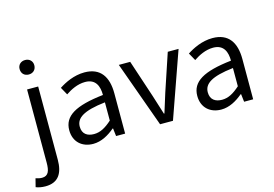

<svg xmlns="http://www.w3.org/2000/svg" viewBox="-167 -1033 2187 1534"><g transform="rotate(-15 926.5 -266.5)"><path d="M35.3 242.3C142.8 242.3 184.3 172.8 184.3 62V-543.4H92.5V61.9C92.5 127.6 80 169.2 26 169.2C6.7 169.2 -12.2 163.8 -26 159.4L-43.5 228.2C-25 236 2.8 242.3 35.3 242.3ZM137.6 -655.3C172.8 -655.3 198.6 -678.5 198.6 -716.2C198.6 -751.1 172.8 -774.9 137.6 -774.9C102.2 -774.9 77 -751.1 77 -716.2C77 -678.5 102.2 -655.3 137.6 -655.3Z M492.2 13.4C559.5 13.4 620.4 -21.7 671.7 -64.9H675.5L683.2 0H758.1V-334C758.1 -468.7 702.5 -556.8 569.5 -556.8C482.4 -556.8 406.2 -518.2 356.9 -486L392 -422.7C435 -451.7 491.8 -481.3 555 -481.3C644.2 -481.3 666.9 -414 666.7 -344.2C435.5 -318.4 333.6 -259.5 333.6 -141.3C333.6 -43.3 401.2 13.4 492.2 13.4ZM517.8 -60.6C464.4 -60.6 422.1 -85.1 422.1 -147.4C422.1 -217.3 483.7 -262.5 666.7 -283.2V-132.4C614.4 -85.5 570.3 -60.6 517.8 -60.6Z M1047.1 0H1153.7L1345.6 -543.4H1256.3L1152.8 -233.8C1137 -180.9 1119.3 -125.5 1102.9 -74.1H1098.5C1081.6 -125.5 1065 -180.9 1048.2 -233.8L945.6 -543.4H851.4Z M1551.2 13.4C1618.5 13.4 1679.4 -21.7 1730.7 -64.9H1734.5L1742.2 0H1817.1V-334C1817.1 -468.7 1761.5 -556.8 1628.5 -556.8C1541.4 -556.8 1465.2 -518.2 1415.9 -486L1451 -422.7C1494 -451.7 1550.8 -481.3 1614 -481.3C1703.2 -481.3 1725.9 -414 1725.7 -344.2C1494.5 -318.4 1392.6 -259.5 1392.6 -141.3C1392.6 -43.3 1460.2 13.4 1551.2 13.4ZM1576.8 -60.6C1523.4 -60.6 1481.1 -85.1 1481.1 -147.4C1481.1 -217.3 1542.7 -262.5 1725.7 -283.2V-132.4C1673.4 -85.5 1629.3 -60.6 1576.8 -60.6Z"/></g></svg>

Font: Source Han Sans JP VF
Style: Regular
Weight: 250
Designer: Ryoko NISHIZUKA 西塚涼子 (kana, bopomofo & ideographs); Paul D. Hunt (Latin, Greek & Cyrillic); Sandoll Communications 산돌커뮤니
Foundry: Adobe
Version: Version 2.004;hotconv 1.0.118;makeotfexe 2.5.65603